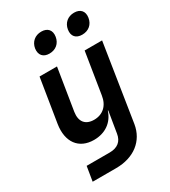

<svg xmlns="http://www.w3.org/2000/svg" viewBox="-229 -899 1057 1191"><g transform="rotate(-30 300.0 -303.0)"><path d="M475 -642C520 -642 553 -669 560 -714C567 -758 543 -786 498 -786C453 -786 420 -758 413 -714C406 -669 430 -642 475 -642ZM240 -642C285 -642 318 -669 325 -714C332 -758 308 -786 263 -786C218 -786 185 -758 178 -714C172 -669 196 -642 240 -642ZM74 180H242C370 180 459 111 477 0L563 -550H438L391 -256C381 -187 337 -148 275 -148C213 -148 182 -186 192 -252L240 -550H115L65 -239C46 -118 104 -40 212 -40C293 -40 353 -83 376 -155H379L361 -46L354 -3C346 49 312 76 256 76H91Z"/></g></svg>

Font: JetBrains Mono
Style: Bold Italic
Weight: 558
Italic angle: -9°
Monospace: yes
Designer: Philipp Nurullin, Konstantin Bulenkov
Foundry: JetBrains
Version: Version 2.305